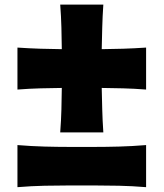

<svg xmlns="http://www.w3.org/2000/svg" viewBox="-20 -794 700 822"><path d="M237.8 -227.1Q241.7 -278.3 242.9 -325.4Q244.1 -372.6 244.6 -417.5Q200.2 -417 153.1 -415.8Q106 -414.6 54.7 -410.6V-590.3Q106 -586.9 153.1 -585.4Q200.2 -584 244.6 -583.5Q244.1 -628.9 242.9 -676Q241.7 -723.1 237.8 -774.4H422.4Q418.9 -723.1 417.7 -676Q416.5 -628.9 415.5 -583.5Q460.4 -584 507.3 -585.4Q554.2 -586.9 605.5 -590.3V-410.6Q554.2 -414.6 507.3 -415.8Q460.4 -417 415.5 -417.5Q416.5 -372.6 417.7 -325.4Q418.9 -278.3 422.4 -227.1ZM54.7 7.3V-172.9Q114.7 -168 170.7 -166.5Q226.6 -165 275.9 -165H384.3Q433.6 -165 489.5 -166.5Q545.4 -168 605.5 -172.9V7.3Q545.4 2.4 489.5 1.2Q433.6 0 384.3 0H275.9Q226.6 0 170.7 1.2Q114.7 2.4 54.7 7.3Z"/></svg>

Font: Pinar DS1 ExtraBold
Style: Regular
Weight: 800
Designer: Amin Abedi
Version: Version 3.000